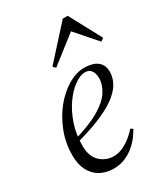

<svg xmlns="http://www.w3.org/2000/svg" viewBox="-180 -797 784 894"><g transform="rotate(-30 212.0 -350.0)"><path d="M163 12Q123 12 92 -5Q61 -22 43.5 -55.5Q26 -89 26 -137Q26 -203 49 -262.5Q72 -322 109 -367Q146 -412 190 -438Q234 -464 277 -464Q322 -464 347 -445Q372 -426 372 -388Q372 -362 359.5 -335Q347 -308 314.5 -280.5Q282 -253 223.5 -227Q165 -201 73 -176L69 -194Q162 -220 215.5 -251.5Q269 -283 291.5 -318Q314 -353 314 -388Q314 -411 303.5 -427.5Q293 -444 270 -444Q244 -444 212.5 -421.5Q181 -399 153 -359.5Q125 -320 107 -267.5Q89 -215 89 -154Q89 -96 119.5 -67Q150 -38 193 -38Q218 -38 242.5 -49.5Q267 -61 287.5 -78Q308 -95 322 -111L334 -103Q320 -78 302 -57Q284 -36 262.5 -20.5Q241 -5 216.5 3.5Q192 12 163 12ZM408 -529 287 -667H342L165 -529L152 -542L306 -712H332L424 -541Z"/></g></svg>

Font: Source Serif 4 60pt
Style: Italic
Weight: 400
Italic angle: -12°
Version: Version 4.004;hotconv 1.0.116;makeotfexe 2.5.65601